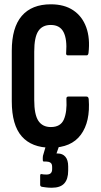

<svg xmlns="http://www.w3.org/2000/svg" viewBox="-20 -681 468 893"><path d="M216.5 6Q127.7 6 81.2 -46.7Q34.8 -99.4 34.8 -210.1V-444.9Q34.8 -552.9 81.2 -606.9Q127.7 -661 216.5 -661Q279.3 -661 321 -632.9Q362.6 -604.9 381.1 -554Q399.6 -503.2 391.6 -433.9Q389.6 -423.5 383.1 -423.5H296.2Q285.7 -423.5 287.7 -435.5Q292.5 -498.8 275.5 -531.8Q258.5 -564.9 216.1 -564.9Q176.8 -564.9 158 -536.2Q139.2 -507.5 139.2 -440.7V-215.9Q139.2 -148.1 158.4 -119.1Q177.6 -90.1 216.5 -90.1Q261.9 -90.1 277.1 -125.5Q292.3 -160.8 288.9 -219.9Q287.7 -231.9 297.5 -231.9H382.2Q391.2 -231.9 392.6 -220.3Q400.6 -115 356.1 -54.5Q311.7 6 216.5 6ZM221.1 192.2Q207 192.2 194.9 190.7Q182.9 189.2 174.3 187.8Q166.8 185.4 166.8 178.6V136.3Q166.8 127.1 173.6 128.8Q178 129.8 183.3 130.3Q188.6 130.8 196.2 130.8Q209.6 130.8 216 124.6Q222.5 118.5 222.5 105.7V95.4Q222.5 80.7 214.6 75.6Q206.7 70.4 195.3 70.4H184.5Q179.1 70.4 179.1 63.8Q179.1 59.4 178.9 53.7Q178.7 47.9 179.7 43.9L201.9 -31.8Q204.6 -39.1 211.2 -39.1H257Q266.9 -39.1 264 -27.8L242.7 32.9H248.6Q271.1 32.9 284.1 48.1Q297.1 63.2 297.1 92.9V112.7Q297.1 152.1 278.9 172.1Q260.7 192.2 221.1 192.2Z"/></svg>

Font: Sofia Sans Extra Condensed
Style: Regular
Weight: 400
Designer: Botio Nikoltchev, Ani Petrova
Foundry: lettersoup
Version: Version 4.101